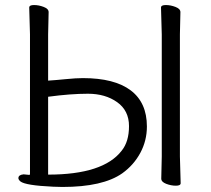

<svg xmlns="http://www.w3.org/2000/svg" viewBox="-20 -730 836 762"><path d="M171 -346V-37Q390 -37 463 -132Q492 -168 492 -229.5Q492 -291 445 -324.5Q398 -358 329 -358Q260 -358 171 -346ZM75 -38 95 -36Q99 -36 99 -38V-594L96 -700Q96 -710 115 -710Q134 -710 153.5 -702.5Q173 -695 173 -682L171 -593V-410Q202 -412 242 -416Q282 -420 309 -420Q434 -420 498.5 -371.5Q563 -323 563 -228Q563 -172 537 -123.5Q511 -75 465 -42Q388 12 228 12L191 11Q81 6 61 -10Q53 -17 53 -23Q53 -36 73 -38ZM620 -21 622 -109V-593L619 -700Q619 -710 638 -710Q657 -710 676.5 -702.5Q696 -695 696 -682L694 -593V-109L697 -3Q697 7 678 7Q659 7 639.5 -0.5Q620 -8 620 -21Z"/></svg>

Font: ToneOZ-Pinyin-WenKai-Regular
Style: Regular
Weight: 400
Designer: Fontworks Inc.
Foundry: ToneOZ
Version: Version 0.240331